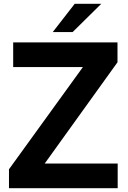

<svg xmlns="http://www.w3.org/2000/svg" viewBox="-20 -985 668 1005"><path d="M596 0H27V-99L414 -634H49V-763H595V-659L214 -129H596ZM360 -817H256L371 -965H510Z"/></svg>

Font: Open Sauce One
Style: Bold
Weight: 700
Designer: Alfredo Marco Pradil
Foundry: Creative Sauce Fz LLC
Version: Version 1.477